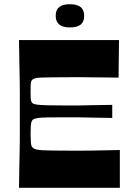

<svg xmlns="http://www.w3.org/2000/svg" viewBox="-20 -890 628 910"><path d="M70 0Q71 -72 72 -118Q73 -164 73.5 -194.5Q74 -225 74 -247.5Q74 -270 74 -293.5Q74 -317 74 -350Q74 -383 74 -406.5Q74 -430 74 -452.5Q74 -475 73.5 -505.5Q73 -536 72 -582Q71 -628 70 -700H544L542 -522Q499 -523 471 -523Q443 -523 420.5 -523.5Q398 -524 373.5 -524Q349 -524 316 -524Q265 -524 231.5 -523.5Q198 -523 178.5 -522.5Q159 -522 149 -519.5Q139 -517 134 -513Q131 -511 128.5 -505.5Q126 -500 125.5 -489Q125 -478 125 -457Q125 -436 125.5 -425Q126 -414 128.5 -409Q131 -404 134 -401Q140 -396 156 -394Q172 -392 206 -391Q240 -390 301 -390Q322 -390 337 -390Q352 -390 370.5 -390.5Q389 -391 421.5 -391.5Q454 -392 512 -393V-331Q454 -332 421.5 -332.5Q389 -333 370.5 -333.5Q352 -334 337 -334Q322 -334 301 -334Q240 -334 206.5 -333.5Q173 -333 158 -330.5Q143 -328 136 -323Q131 -319 129 -312Q127 -305 126 -292Q125 -279 125 -256Q125 -232 126 -219Q127 -206 129 -199.5Q131 -193 136 -189Q141 -185 151 -182Q161 -179 180 -178Q199 -177 232 -176.5Q265 -176 316 -176Q351 -176 376 -176Q401 -176 424 -176.5Q447 -177 476 -177.5Q505 -178 548 -179V0ZM311 -760Q244 -760 244 -815Q244 -843 260.5 -856.5Q277 -870 311 -870Q345 -870 362 -856.5Q379 -843 379 -815Q379 -787 362.5 -773.5Q346 -760 311 -760Z"/></svg>

Font: Ojuju
Style: Bold
Weight: 700
Designer: Chisaokwu Joboson, Mirko Velimirovic
Foundry: Udi Foundry
Version: Version 1.000